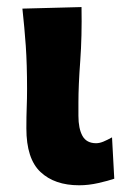

<svg xmlns="http://www.w3.org/2000/svg" viewBox="-20 -524 367 557"><path d="M209.5 13.5Q138.5 13.5 97.5 -25Q56.5 -63.5 56.5 -151.5Q56.5 -187.5 57.5 -212.5Q58.5 -237.5 58.5 -266Q58.5 -337.5 54.8 -390.8Q51 -444 45 -499L216.5 -503.5Q218 -418.5 212.8 -347.2Q207.5 -276 207.5 -226.5V-188Q207.5 -151 219.2 -129.8Q231 -108.5 259 -108.5Q268.5 -108.5 280 -113.2Q291.5 -118 305 -125.5L311.5 -5.5Q294 0.5 265.5 7Q237 13.5 209.5 13.5Z"/></svg>

Font: Commissioner Flair
Style: Bold
Weight: 700
Designer: Kostas Bartsokas
Foundry: Kostas Bartsokas
Version: Version 1.000; ttfautohint (v1.8.3)